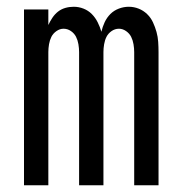

<svg xmlns="http://www.w3.org/2000/svg" viewBox="-20 -548 540 568"><path d="M51 0V-520H123V-474Q128 -485 135 -495.5Q142 -506 151.5 -513.5Q161 -521 173 -524.5Q185 -528 198 -528Q213 -528 227 -522.5Q241 -517 251.5 -506.5Q262 -496 269 -482Q276 -468 280 -454Q283 -468 289.5 -482Q296 -496 306.5 -506.5Q317 -517 331.5 -522.5Q346 -528 361 -528Q376 -528 390 -522.5Q404 -517 415 -506.5Q426 -496 432.5 -482Q439 -468 443 -453.5Q447 -439 448 -424Q449 -409 449 -394V0H377V-394Q377 -405 375 -417Q373 -429 368 -439Q363 -449 353 -456Q343 -463 332 -463Q320 -463 310 -456Q300 -449 295 -439Q290 -429 288 -417Q286 -405 286 -394V0H214V-394Q214 -405 212 -417Q210 -429 205 -439Q200 -449 190 -456Q180 -463 168 -463Q157 -463 147 -456Q137 -449 132 -439Q127 -429 125 -417Q123 -405 123 -394V0Z"/></svg>

Font: Iosevka Term Curly
Style: Regular
Weight: 400
Designer: Belleve Invis
Foundry: Belleve Invis
Version: Version 32.3.0